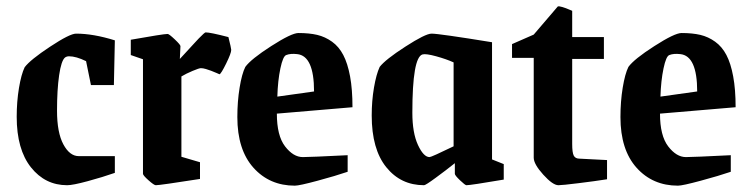

<svg xmlns="http://www.w3.org/2000/svg" viewBox="-20 -569 2347 600"><path d="M189.9 9.8Q121.1 9.8 76.7 -46.1Q32.2 -102.1 32.2 -204.1Q32.2 -251.5 39.3 -294.2Q46.4 -336.9 57.1 -358.9Q74.7 -382.3 136.5 -423.1Q198.2 -463.9 217.8 -463.9Q271.5 -463.9 338.9 -442.9L335.9 -303.2H264.2L249 -377.9Q217.8 -393.1 195.8 -393.1Q188.5 -393.1 183.1 -389.2Q171.4 -379.4 164.8 -334Q158.2 -288.6 158.2 -223.1Q158.2 -154.8 178 -117.9Q197.8 -81.1 226.1 -81.1H338.9V-28.8Q301.3 -15.6 254.4 -2.9Q207.5 9.8 189.9 9.8Z M466.8 9.8Q461.4 9.8 444.1 -5.6Q426.8 -21 426.8 -25.9V-383.8L388.7 -397V-444.8Q490.7 -462.9 503.9 -462.9Q508.3 -462.9 526.1 -446Q543.9 -429.2 543.9 -424.8L542 -384.8Q548.3 -391.6 562.5 -407Q576.7 -422.4 584 -430.4Q591.3 -438.5 600.8 -448.5Q610.4 -458.5 615.7 -463.1Q621.1 -467.8 622.6 -467.8Q637.2 -467.8 693.8 -453.1Q702.6 -418 702.6 -413.1Q702.6 -402.8 686.8 -370.6Q670.9 -338.4 666 -336.9Q665 -337.4 655.8 -341.3Q646.5 -345.2 639.6 -347.9Q632.8 -350.6 623.5 -353.3Q614.3 -356 607.9 -356Q602.1 -356 581.8 -347.4Q561.5 -338.9 546.9 -330.1V-79.1L605 -62V-9.8Q480 9.8 466.8 9.8Z M901.4 11.2Q822.3 11.2 772 -44.9Q721.7 -101.1 721.7 -203.1Q721.7 -252 728.8 -295.2Q735.8 -338.4 746.6 -359.9Q764.2 -384.3 827.6 -425Q891.1 -465.8 912.6 -465.8Q946.3 -465.8 971.2 -460Q996.1 -454.1 1017.6 -438.7Q1039.1 -423.3 1052.7 -397.2Q1066.4 -371.1 1074 -330.3Q1081.5 -289.6 1081.5 -233.9L845.2 -213.9Q845.2 -145 870.8 -111.6Q896.5 -78.1 926.3 -78.1Q949.2 -78.1 1066.4 -84V-32.2Q1029.3 -19.5 972.4 -4.2Q915.5 11.2 901.4 11.2ZM846.7 -267.1 961.4 -283.2Q961.4 -394.5 908.7 -399.9Q887.7 -402.3 874.5 -397Q864.3 -393.6 856.2 -355.2Q848.1 -316.9 846.7 -267.1Z M1305.2 9.8Q1232.4 9.8 1187 -46.6Q1141.6 -103 1141.6 -208Q1141.6 -253.9 1148.7 -295.4Q1155.8 -336.9 1166.5 -359.9Q1184.1 -382.8 1246.8 -423.3Q1309.6 -463.9 1328.6 -463.9Q1352.1 -463.9 1517.6 -437V-70.8L1554.2 -56.2V-7.8Q1450.7 9.8 1437.5 9.8Q1433.6 9.8 1417.5 -5.6Q1401.4 -21 1401.4 -25.9V-59.1Q1374 -37.1 1342 -13.7Q1310.1 9.8 1305.2 9.8ZM1322.3 -78.1Q1328.1 -78.1 1397.5 -111.8V-374Q1375 -384.3 1343 -393.1Q1311 -401.9 1300.3 -398.9Q1268.6 -389.6 1268.6 -216.8Q1268.6 -153.8 1286.1 -116Q1303.7 -78.1 1322.3 -78.1Z M1725.1 9.8Q1707.5 9.8 1677.7 -23.2Q1647.9 -56.2 1647.9 -76.2V-388.2H1580.1V-431.2L1647.9 -460.9L1723.1 -548.8Q1726.6 -550.3 1737.8 -546.9Q1749 -543.5 1758.8 -539.1L1768.1 -535.2V-453.1H1867.2V-384.8H1768.1V-119.1Q1768.1 -92.3 1772.9 -82.8Q1777.8 -73.2 1791 -73.2L1877 -68.8V-8.8Q1839.8 -2.9 1788.3 3.4Q1736.8 9.8 1725.1 9.8Z M2098.6 11.2Q2019.5 11.2 1969.2 -44.9Q1918.9 -101.1 1918.9 -203.1Q1918.9 -252 1926 -295.2Q1933.1 -338.4 1943.8 -359.9Q1961.4 -384.3 2024.9 -425Q2088.4 -465.8 2109.9 -465.8Q2143.6 -465.8 2168.5 -460Q2193.4 -454.1 2214.8 -438.7Q2236.3 -423.3 2250 -397.2Q2263.7 -371.1 2271.2 -330.3Q2278.8 -289.6 2278.8 -233.9L2042.5 -213.9Q2042.5 -145 2068.1 -111.6Q2093.8 -78.1 2123.5 -78.1Q2146.5 -78.1 2263.7 -84V-32.2Q2226.6 -19.5 2169.7 -4.2Q2112.8 11.2 2098.6 11.2ZM2043.9 -267.1 2158.7 -283.2Q2158.7 -394.5 2106 -399.9Q2085 -402.3 2071.8 -397Q2061.5 -393.6 2053.5 -355.2Q2045.4 -316.9 2043.9 -267.1Z"/></svg>

Font: Grenze SemiBold
Style: Regular
Weight: 600
Designer: Renata Polastri
Foundry: Omnibus-Type
Version: Version 1.002;PS 001.002;hotconv 1.0.88;makeotf.lib2.5.64775